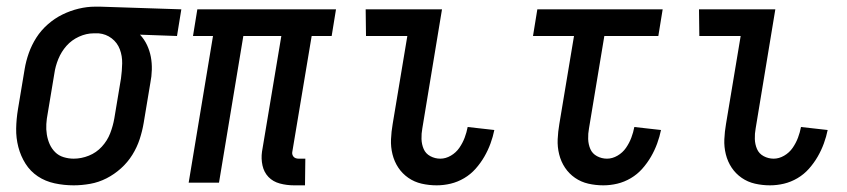

<svg xmlns="http://www.w3.org/2000/svg" viewBox="-20 -548 2540 576"><path d="M201 8Q172 8 144 2Q116 -4 93.5 -19Q71 -34 56.5 -57Q42 -80 35 -107Q28 -134 28.5 -162.5Q29 -191 34 -221L54 -341Q58 -365 66.5 -389Q75 -413 89 -435Q103 -457 123.5 -475Q144 -493 167.5 -504.5Q191 -516 216 -522Q241 -528 265 -528H281L524 -520L511 -440L400 -444Q413 -430 421 -413Q429 -396 432.5 -377.5Q436 -359 435.5 -339Q435 -319 431 -299L411 -179Q407 -155 399 -130.5Q391 -106 377 -83.5Q363 -61 343 -43Q323 -25 299.5 -13Q276 -1 250.5 3.5Q225 8 201 8ZM201 -72Q224 -72 246.5 -81Q269 -90 285.5 -108Q302 -126 310.5 -148Q319 -170 323 -193L343 -313Q346 -335 346.5 -357.5Q347 -380 339.5 -400Q332 -420 315 -433Q298 -446 276 -448H261Q239 -448 217 -438Q195 -428 179.5 -410.5Q164 -393 155 -371Q146 -349 143 -327L123 -207Q120 -192 119 -176Q118 -160 120.5 -144.5Q123 -129 129 -115.5Q135 -102 145.5 -91.5Q156 -81 171 -76.5Q186 -72 201 -72Z M895 8H862Q840 8 819.5 2.5Q799 -3 785.5 -17Q772 -31 767.5 -51.5Q763 -72 766 -93L824 -440H710L637 0H546L619 -440H559L572 -520H988L975 -440H915L857 -93Q856 -89 857 -85Q858 -81 860.5 -78Q863 -75 867 -73.5Q871 -72 876 -72H896Z M1290 8Q1267 8 1245 3Q1223 -2 1205 -14.5Q1187 -27 1175 -45Q1163 -63 1157.5 -85Q1152 -107 1153 -130Q1154 -153 1158 -176L1202 -440H1078L1077 -520H1306L1247 -163Q1244 -147 1244.5 -131Q1245 -115 1251 -101Q1257 -87 1271 -79.5Q1285 -72 1301 -72Q1317 -72 1332.5 -81Q1348 -90 1358 -104.5Q1368 -119 1374 -135Q1380 -151 1383 -167L1463 -158Q1459 -138 1451.5 -117.5Q1444 -97 1433 -78Q1422 -59 1407 -42Q1392 -25 1372.5 -13.5Q1353 -2 1332 3Q1311 8 1290 8Z M1790 8Q1767 8 1745 3Q1723 -2 1705 -14.5Q1687 -27 1675 -45Q1663 -63 1657.5 -85Q1652 -107 1653 -130Q1654 -153 1658 -176L1702 -440H1579L1592 -520H1968L1955 -440H1793L1747 -163Q1744 -147 1744.5 -131Q1745 -115 1751 -101Q1757 -87 1771 -79.5Q1785 -72 1801 -72Q1817 -72 1832.5 -81Q1848 -90 1858 -104.5Q1868 -119 1874 -135Q1880 -151 1883 -167L1963 -158Q1959 -138 1951.5 -117.5Q1944 -97 1933 -78Q1922 -59 1907 -42Q1892 -25 1872.5 -13.5Q1853 -2 1832 3Q1811 8 1790 8Z M2290 8Q2267 8 2245 3Q2223 -2 2205 -14.5Q2187 -27 2175 -45Q2163 -63 2157.5 -85Q2152 -107 2153 -130Q2154 -153 2158 -176L2202 -440H2078L2077 -520H2306L2247 -163Q2244 -147 2244.5 -131Q2245 -115 2251 -101Q2257 -87 2271 -79.5Q2285 -72 2301 -72Q2317 -72 2332.5 -81Q2348 -90 2358 -104.5Q2368 -119 2374 -135Q2380 -151 2383 -167L2463 -158Q2459 -138 2451.5 -117.5Q2444 -97 2433 -78Q2422 -59 2407 -42Q2392 -25 2372.5 -13.5Q2353 -2 2332 3Q2311 8 2290 8Z"/></svg>

Font: Iosevka Medium
Style: Italic
Weight: 500
Italic angle: -9°
Monospace: yes
Designer: Belleve Invis
Foundry: Belleve Invis
Version: Version 32.5.0; ttfautohint (v1.8.4)